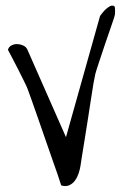

<svg xmlns="http://www.w3.org/2000/svg" viewBox="-20 -649 455 672"><path d="M76.2 -338.9Q73.2 -346.7 63.5 -366.2L43 -407.2Q32.2 -428.7 22 -447.8Q11.7 -466.8 7.8 -474.6Q10.7 -485.4 20.5 -490.2Q30.3 -495.1 41 -494.6Q51.8 -494.1 62 -489.3Q72.3 -484.4 76.2 -474.6L210.9 -168.9L330.1 -592.8L335 -599.6Q340.8 -607.4 348.1 -614.7Q355.5 -622.1 364.3 -627Q373 -631.8 380.9 -627Q382.8 -623 382.8 -609.9Q382.8 -596.7 380.9 -592.8Q378.9 -585 368.7 -555.7Q358.4 -526.4 346.7 -491.7Q335 -457 325.2 -427.2Q315.4 -397.5 313.5 -389.6Q311.5 -381.8 307.1 -356.9Q302.7 -332 297.9 -298.8Q293 -265.6 287.1 -228.5Q281.2 -191.4 275.9 -158.2Q270.5 -125 266.6 -100.6Q262.7 -76.2 261.7 -68.4Q259.8 -56.6 255.4 -43Q251 -29.3 243.2 -18.1Q235.4 -6.8 223.1 -1Q210.9 4.9 194.3 0Q190.4 -12.7 181.2 -39.6Q171.9 -66.4 160.2 -99.6Q148.4 -132.8 135.7 -169.9Q123 -207 111.3 -240.2Q99.6 -273.4 90.3 -299.8Q81.1 -326.2 76.2 -338.9Z"/></svg>

Font: Over the Rainbow
Style: Regular
Weight: 400
Designer: Kimberly Geswein
Foundry: Kimberly Geswein
Version: Version 1.002 2010